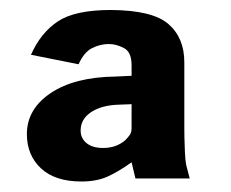

<svg xmlns="http://www.w3.org/2000/svg" viewBox="-20 -752 451 375"><path d="M139 -397.5Q87.5 -397.5 60 -423.2Q32.5 -449 32.5 -490Q32.5 -539 79 -570.2Q125.5 -601.5 206 -602.5L237 -604V-624.5Q237 -650.5 222 -658.2Q207 -666 193 -666Q175.5 -666 159.8 -658Q144 -650 133.5 -626.5L40.5 -645Q59.5 -688 93 -710.2Q126.5 -732.5 196.5 -732.5Q278 -732 309 -705Q340 -678 340 -630.5Q340 -588.5 340 -561.5Q340 -534.5 340 -502Q340 -497.5 340.2 -483.5Q340.5 -469.5 341.2 -454Q342 -438.5 343.5 -430.5L350.5 -403.5H244.5L237 -435Q211 -416.5 189.8 -407Q168.5 -397.5 139 -397.5ZM181.5 -463Q207 -463 224.5 -478Q230 -483.5 233.5 -488.5Q237 -493.5 237 -502V-548.5L211 -547.5Q178.5 -546.5 158 -533Q137.5 -519.5 137.5 -497Q137.5 -482 149 -472.5Q160.5 -463 181.5 -463Z"/></svg>

Font: Public Sans ExtraBold
Style: Regular
Weight: 800
Designer: The Public Sans Project Authors: Dan O. Williams and USWDS (Libre Franklin designed by Pablo Impallari and Rodrigo Fuenz
Version: Version 1.007